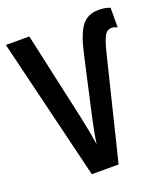

<svg xmlns="http://www.w3.org/2000/svg" viewBox="-133 -815 796 909"><g transform="rotate(-20 265.0 -360.0)"><path d="M173 0 0 -714H118L216 -270Q224 -234 231 -196.5Q238 -159 243 -126Q247 -156 254.5 -194Q262 -232 269 -264L333 -549Q354 -643 383.5 -681.5Q413 -720 468 -720Q487 -720 500.5 -717.5Q514 -715 526 -710V-612Q519 -615 512 -617Q505 -619 498 -619Q474 -619 461.5 -596Q449 -573 436 -521L308 0Z"/></g></svg>

Font: Noto Sans Mono Condensed SemiBold
Style: Regular
Weight: 600
Width: 3
Designer: Monotype Design Team
Foundry: Monotype Imaging Inc.
Version: Version 2.014